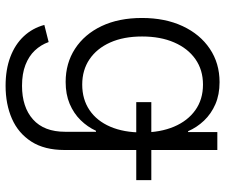

<svg xmlns="http://www.w3.org/2000/svg" viewBox="-78 -498 790 673"><g transform="rotate(90 316.5 -162.0)"><path d="M281.2 212.9Q224.1 212.9 180.2 196.3Q136.2 179.7 107.7 149.2Q79.1 118.7 67.9 77.1L127.9 62Q137.7 89.4 157.5 110.4Q177.2 131.3 208 143.3Q238.8 155.3 281.2 155.3Q356 155.3 399.2 116.7Q442.4 78.1 442.4 4.4V-104H439Q425.3 -74.2 401.6 -50Q377.9 -25.9 344.5 -11.7Q311 2.4 267.6 2.4Q202.1 2.4 151.4 -30.5Q100.6 -63.5 72 -123.5Q43.5 -183.6 43.5 -265.1Q43.5 -346.2 72 -407.5Q100.6 -468.8 151.4 -502.9Q202.1 -537.1 268.6 -537.1Q312 -537.1 345.7 -522.5Q379.4 -507.8 403.3 -482.7Q427.2 -457.5 440.4 -426.8H443.4V-529.3H506.3V5.9Q506.3 76.7 476.8 122.6Q447.3 168.5 396.5 190.7Q345.7 212.9 281.2 212.9ZM276.9 -55.7Q328.6 -55.7 366.5 -81.3Q404.3 -106.9 424.6 -154.1Q444.8 -201.2 444.8 -265.6Q444.8 -329.1 424.6 -377.2Q404.3 -425.3 366.7 -452.1Q329.1 -479 276.9 -479Q225.6 -479 187.7 -452.4Q149.9 -425.8 129.2 -377.9Q108.4 -330.1 108.4 -265.6Q108.4 -200.7 129.4 -153.8Q150.4 -106.9 188.2 -81.3Q226.1 -55.7 276.9 -55.7ZM338.4 -245.1V-297.9H611.8V-245.1Z"/></g></svg>

Font: Inter 24pt Light
Style: Regular
Weight: 300
Designer: Rasmus Andersson
Foundry: rsms
Version: Version 4.001;git-66647c0bb